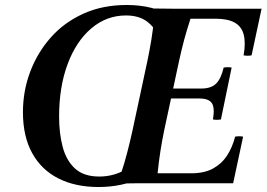

<svg xmlns="http://www.w3.org/2000/svg" viewBox="-20 -735 1069 770"><path d="M450 1 464 -35Q479 -80 490.5 -124.5Q502 -169 511 -210L571 -490Q580 -533 587 -575.5Q594 -618 598 -665L583 -701L679 -700H1029L989 -513Q973 -510 957 -513Q966 -565 957 -597.5Q948 -630 920 -645Q892 -660 844 -660H744Q729 -614 719 -577Q709 -540 698 -490L638 -210Q630 -171 623.5 -130Q617 -89 612 -40H747Q799 -40 834 -59Q869 -78 890.5 -111Q912 -144 923 -187Q939 -190 955 -187L915 0H530ZM834 -256Q842 -303 829.5 -321.5Q817 -340 780 -340H603L611 -380H788Q826 -380 846 -399Q866 -418 877 -464Q893 -467 909 -464L866 -256Q849 -253 834 -256ZM669 -669 637 -512Q630 -559 612.5 -595.5Q595 -632 564 -652.5Q533 -673 485 -673Q407 -673 346 -621Q285 -569 251 -477.5Q217 -386 217 -267Q217 -200 231.5 -145.5Q246 -91 281 -59Q316 -27 378 -27Q435 -27 483 -54.5Q531 -82 566 -132L544 -20Q508 -3 465 6Q422 15 375 15Q282 15 214 -19.5Q146 -54 109 -121Q72 -188 72 -285Q72 -370 101 -447Q130 -524 183.5 -584.5Q237 -645 314 -680Q391 -715 488 -715Q596 -715 669 -669Z"/></svg>

Font: Poltawski Nowy Medium
Style: Italic
Weight: 500
Italic angle: -12°
Version: Version 1.001;gftools[0.9.25]